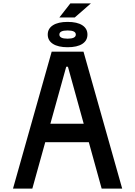

<svg xmlns="http://www.w3.org/2000/svg" viewBox="-20 -1102 790 1122"><path d="M56 0 282 -800H468L694 0H574L377 -712H367L169 0ZM185 -271V-379H565V-271ZM375 -826Q320 -826 289.5 -845.5Q259 -865 259 -900Q259 -935 289.5 -954.5Q320 -974 375 -974Q431 -974 461 -954.5Q491 -935 491 -900Q491 -865 461 -845.5Q431 -826 375 -826ZM375 -876Q423 -876 423 -900Q423 -924 375 -924Q327 -924 327 -900Q327 -876 375 -876ZM327 -1000 391 -1082H511L417 -1000Z"/></svg>

Font: Martian Mono SemiExpanded
Style: Regular
Weight: 400
Width: 6
Monospace: yes
Designer: Roman Shamin
Foundry: Evil Martians
Version: Version 1.000